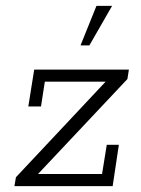

<svg xmlns="http://www.w3.org/2000/svg" viewBox="-20 -631 479 651"><path d="M29 0 34 -30 354 -371 366 -354H132L119 -270H76L96 -395H417L412 -363L91 -22L84 -41H326L342 -140H383L362 0ZM253 -477 307 -611H360L283 -477Z"/></svg>

Font: Rokkitt SemiBold Light
Style: Italic
Weight: 300
Italic angle: -9°
Version: Version 3.103